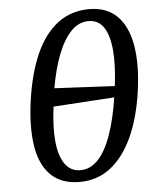

<svg xmlns="http://www.w3.org/2000/svg" viewBox="-54 -817 722 874"><g transform="rotate(-5 306.5 -380.0)"><path d="M275 10Q192 10 144 -37Q96 -84 82 -171Q68 -258 85 -379Q102 -500 140.5 -587.5Q179 -675 240.5 -722.5Q302 -770 386 -770Q466 -770 513.5 -722.5Q561 -675 576 -587Q591 -499 574 -378Q557 -258 517 -171Q477 -84 416.5 -37Q356 10 275 10ZM283 -43Q329 -43 364.5 -81Q400 -119 425 -190.5Q450 -262 465 -360L186 -342Q174 -252 180 -185Q186 -118 212 -80.5Q238 -43 283 -43ZM472 -411Q484 -506 478 -574.5Q472 -643 447.5 -679.5Q423 -716 378 -716Q333 -716 298 -679.5Q263 -643 237.5 -577.5Q212 -512 197 -425Z"/></g></svg>

Font: ET Text
Style: Italic
Weight: 470
Italic angle: -12°
Designer: Monotype Design Team
Foundry: Monotype Imaging Inc.
Version: Version 2.009